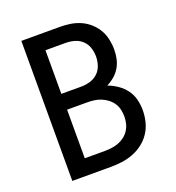

<svg xmlns="http://www.w3.org/2000/svg" viewBox="-133 -841 866 947"><g transform="rotate(-20 300.0 -367.5)"><path d="M85 0V-735H286Q314 -735 341 -731Q368 -727 393.5 -716Q419 -705 440 -686.5Q461 -668 475 -644.5Q489 -621 495 -593.5Q501 -566 501 -539Q501 -515 496 -491Q491 -467 479 -446.5Q467 -426 448.5 -410Q430 -394 408 -383Q435 -373 459 -356.5Q483 -340 500 -317Q517 -294 524 -266Q531 -238 531 -209Q531 -179 523.5 -149Q516 -119 499.5 -93.5Q483 -68 458.5 -49Q434 -30 405.5 -19Q377 -8 347 -4Q317 0 286 0ZM181 -422H286Q310 -422 333 -429Q356 -436 373 -452Q390 -468 397.5 -491Q405 -514 405 -537Q405 -561 397.5 -583.5Q390 -606 373 -622Q356 -638 333 -644.5Q310 -651 286 -651H181ZM181 -84H286Q305 -84 323.5 -86.5Q342 -89 359 -95.5Q376 -102 391 -113.5Q406 -125 416 -140.5Q426 -156 430.5 -174Q435 -192 435 -211Q435 -229 431 -247.5Q427 -266 416.5 -281.5Q406 -297 391 -308.5Q376 -320 359 -327Q342 -334 323.5 -336.5Q305 -339 286 -339H181Z"/></g></svg>

Font: Iosevka Fixed Medium Extended
Style: Regular
Weight: 500
Width: 7
Monospace: yes
Designer: Belleve Invis
Foundry: Belleve Invis
Version: Version 24.1.1; ttfautohint (v1.8.4)